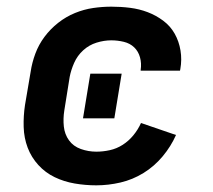

<svg xmlns="http://www.w3.org/2000/svg" viewBox="-20 -548 640 576"><path d="M269 8Q236 8 204 2.5Q172 -3 144 -16.5Q116 -30 95 -53Q74 -76 63 -105Q52 -134 51 -167Q50 -200 55 -233L72 -333Q76 -360 86 -387Q96 -414 113.5 -437.5Q131 -461 154.5 -479.5Q178 -498 205 -509Q232 -520 259.5 -524Q287 -528 314 -528Q343 -528 370.5 -524.5Q398 -521 423 -511.5Q448 -502 469.5 -486Q491 -470 504 -447Q517 -424 521.5 -396.5Q526 -369 521 -341Q521 -340 520.5 -338.5Q520 -337 520 -336H402Q402 -337 402 -337.5Q402 -338 402 -338Q405 -358 400 -376Q395 -394 382.5 -406Q370 -418 351.5 -422.5Q333 -427 314 -427Q292 -427 269.5 -420Q247 -413 229.5 -397Q212 -381 202.5 -359.5Q193 -338 189 -317L173 -217Q169 -192 171.5 -168.5Q174 -145 187 -127Q200 -109 222.5 -101Q245 -93 269 -93Q289 -93 309.5 -97.5Q330 -102 348 -113.5Q366 -125 380 -142Q394 -159 403 -179L508 -143Q493 -109 468 -79Q443 -49 410.5 -29Q378 -9 341.5 -0.5Q305 8 269 8ZM229 -193 251 -327H345L323 -193Z"/></svg>

Font: Iosevka SS04 Extended
Style: Bold Italic
Weight: 700
Width: 7
Italic angle: -9°
Monospace: yes
Designer: Belleve Invis
Foundry: Belleve Invis
Version: Version 19.0.0; ttfautohint (v1.8.4)